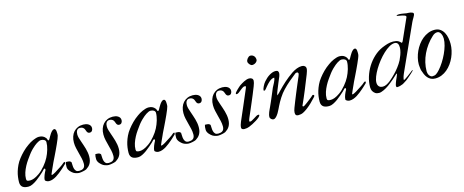

<svg xmlns="http://www.w3.org/2000/svg" viewBox="-39 -1310 4646 1922"><g transform="rotate(-15 2284.0 -349.5)"><path d="M181.2 -309.1Q166 -288.6 147.7 -262.9Q129.4 -237.3 113.5 -207.5Q97.7 -177.7 86.9 -145.5Q76.2 -113.3 76.2 -79.6Q76.2 -64.9 85.2 -60.3Q94.2 -55.7 115.2 -55.7Q131.8 -55.7 155.3 -64.2Q178.7 -72.8 210 -94.7Q227.1 -106.4 244.1 -123Q261.2 -139.6 276.9 -158.2Q292.5 -176.8 305.4 -196Q318.4 -215.3 327.1 -232.4Q335.9 -249.5 343.8 -269Q351.6 -288.6 357.4 -308.3Q363.3 -328.1 366.5 -347.7Q369.6 -367.2 369.6 -384.3Q369.6 -392.1 365.7 -398.4Q361.8 -404.8 355 -409.2Q348.1 -413.6 339.1 -415.8Q330.1 -418 320.3 -418Q311 -418 299.1 -412.6Q287.1 -407.2 274.7 -399.2Q262.2 -391.1 251 -381.8Q239.7 -372.6 231.9 -364.7Q226.1 -359.9 219.2 -353Q212.4 -346.2 205.6 -338.6Q198.7 -331.1 192.4 -323.5Q186 -315.9 181.2 -309.1ZM477.5 -489.7Q485.4 -489.7 490 -482.2Q494.6 -474.6 495.6 -465.3Q496.1 -458.5 496.6 -451.2Q497.1 -443.8 497.1 -437.5Q497.1 -431.2 496.6 -425.8Q496.1 -420.4 495.6 -417.5Q493.7 -407.2 484.9 -385.5Q476.1 -363.8 464.1 -336.9Q452.1 -310.1 438.5 -281.5Q424.8 -252.9 413.1 -228.8Q401.4 -204.6 393.1 -188Q384.8 -171.4 383.8 -168.9Q378.9 -157.7 373 -144.8Q367.2 -131.8 361.1 -118.7Q355 -105.5 349.4 -92.8Q343.8 -80.1 339.4 -69.3Q336.9 -65.4 335.9 -62Q335 -58.6 335 -56.6Q335 -52.2 339.4 -52.2Q341.8 -52.2 345.7 -54Q349.6 -55.7 356 -58.1Q377.9 -68.4 398.2 -82.8Q418.5 -97.2 437 -107.4Q449.2 -114.3 459.7 -123Q470.2 -131.8 478.5 -138.7Q481 -141.1 484.9 -143.3Q488.8 -145.5 495.6 -145.5Q496.1 -143.1 496.6 -140.9Q497.1 -138.7 497.1 -136.7Q497.1 -134.8 496.6 -132.6Q496.1 -130.4 495.6 -128.4Q495.6 -127.9 489.5 -122.1Q483.4 -116.2 474.9 -108.2Q466.3 -100.1 457.3 -91.8Q448.2 -83.5 442.4 -78.6Q426.3 -64.9 408.9 -51Q391.6 -37.1 373 -25.6Q354.5 -14.2 335 -7.1Q315.4 0 294.4 0Q289.1 0 282.5 -1.7Q275.9 -3.4 269.5 -6.6Q263.2 -9.8 259 -13.9Q254.9 -18.1 254.9 -22.9Q254.9 -33.2 258.3 -46.1Q261.7 -59.1 266.6 -71.5Q271.5 -84 276.6 -94.5Q281.7 -105 285.2 -110.8Q288.6 -115.7 288.6 -120.6Q288.6 -124.5 287.8 -128.7Q287.1 -132.8 282.7 -132.8Q278.8 -132.8 275.9 -130.6Q272.9 -128.4 270.5 -126Q265.1 -120.1 260 -114.7Q254.9 -109.4 249.5 -104Q235.4 -91.3 215.1 -73.5Q194.8 -55.7 172.1 -39.3Q149.4 -22.9 126 -11.5Q102.5 0 82.5 0Q65.9 0 51 -2.9Q36.1 -5.9 24.9 -13.2Q13.7 -20.5 7.1 -33.7Q0.5 -46.9 0.5 -67.4Q0.5 -93.3 4.4 -121.6Q8.3 -149.9 16.6 -177.2Q25.4 -206.1 39.8 -236.6Q54.2 -267.1 77.1 -296.4Q99.1 -325.2 127.7 -353.8Q156.2 -382.3 189.5 -405.3Q201.2 -414.1 216.1 -422.9Q231 -431.6 247.1 -438.7Q263.2 -445.8 279.3 -450.4Q295.4 -455.1 309.6 -455.1Q332 -455.1 348.6 -447.5Q365.2 -439.9 378.9 -422.4Q381.3 -418.9 383.3 -414.1Q385.3 -409.2 386.2 -405.3Q387.7 -401.4 389.6 -398.4Q391.6 -395.5 395.5 -395.5Q397.9 -395.5 401.1 -399.2Q404.3 -402.8 406.7 -407.2Q412.1 -416.5 419.7 -430.4Q427.2 -444.3 436.5 -457.5Q445.8 -470.7 456.3 -480.2Q466.8 -489.7 477.5 -489.7Z M499.5 -91.3Q499.5 -107.9 500.5 -118.9Q501.5 -129.9 505.4 -141.1Q527.3 -141.1 539.6 -138.7Q551.8 -136.2 560.1 -125Q561.5 -109.9 561.8 -91.8Q562 -73.7 566.4 -57.9Q570.8 -42 581.1 -31.5Q591.3 -21 612.8 -21Q622.6 -21 636.5 -23.7Q650.4 -26.4 660.6 -36.1Q668.9 -44.4 672.1 -55.9Q675.3 -67.4 675.3 -78.6Q675.3 -107.4 668.7 -135.5Q662.1 -163.6 654.5 -192.1Q647 -220.7 640.4 -249.8Q633.8 -278.8 633.8 -309.1Q633.8 -341.8 643.1 -369.4Q652.3 -397 669.9 -416.7Q687.5 -436.5 712.4 -447.5Q737.3 -458.5 769 -458.5Q782.2 -458.5 796.1 -455.6Q810.1 -452.6 821.3 -446Q832.5 -439.5 839.8 -429Q847.2 -418.5 847.2 -402.8Q847.2 -387.7 838.6 -375.5Q830.1 -363.3 813.5 -363.3Q801.8 -363.3 795.7 -368.7Q789.6 -374 785.6 -381.8Q781.7 -389.6 778.8 -399.2Q775.9 -408.7 770.3 -416.5Q764.6 -424.3 754.6 -429.7Q744.6 -435.1 727.5 -435.1Q716.3 -435.1 708.5 -429.9Q700.7 -424.8 696 -416.7Q691.4 -408.7 689.5 -398.7Q687.5 -388.7 687.5 -378.4Q687.5 -359.9 693.1 -341.1Q698.7 -322.3 706.5 -299.8Q713.4 -279.3 720.5 -259Q727.5 -238.8 733.2 -218.5Q738.8 -198.2 742.4 -177.5Q746.1 -156.7 746.1 -135.3Q746.1 -111.3 741.5 -93.3Q736.8 -75.2 728.5 -61.3Q720.2 -47.4 708.7 -36.9Q697.3 -26.4 683.6 -17.6Q678.2 -14.6 668.5 -11.7Q658.7 -8.8 647.7 -6.6Q636.7 -4.4 626 -2.9Q615.2 -1.5 607.4 -1.5Q603 -1.5 596.2 -2.4Q589.4 -3.4 581.5 -5.4Q573.7 -7.3 565.7 -10.5Q557.6 -13.7 550.8 -17.6Q543.5 -22.5 534.4 -30Q525.4 -37.6 517.6 -47.1Q509.8 -56.6 504.6 -67.9Q499.5 -79.1 499.5 -91.3Z M805.7 -91.3Q805.7 -107.9 806.6 -118.9Q807.6 -129.9 811.5 -141.1Q833.5 -141.1 845.7 -138.7Q857.9 -136.2 866.2 -125Q867.7 -109.9 867.9 -91.8Q868.2 -73.7 872.6 -57.9Q877 -42 887.2 -31.5Q897.5 -21 918.9 -21Q928.7 -21 942.6 -23.7Q956.5 -26.4 966.8 -36.1Q975.1 -44.4 978.3 -55.9Q981.4 -67.4 981.4 -78.6Q981.4 -107.4 974.9 -135.5Q968.3 -163.6 960.7 -192.1Q953.1 -220.7 946.5 -249.8Q939.9 -278.8 939.9 -309.1Q939.9 -341.8 949.2 -369.4Q958.5 -397 976.1 -416.7Q993.7 -436.5 1018.6 -447.5Q1043.5 -458.5 1075.2 -458.5Q1088.4 -458.5 1102.3 -455.6Q1116.2 -452.6 1127.4 -446Q1138.7 -439.5 1146 -429Q1153.3 -418.5 1153.3 -402.8Q1153.3 -387.7 1144.8 -375.5Q1136.2 -363.3 1119.6 -363.3Q1107.9 -363.3 1101.8 -368.7Q1095.7 -374 1091.8 -381.8Q1087.9 -389.6 1085 -399.2Q1082 -408.7 1076.4 -416.5Q1070.8 -424.3 1060.8 -429.7Q1050.8 -435.1 1033.7 -435.1Q1022.5 -435.1 1014.6 -429.9Q1006.8 -424.8 1002.2 -416.7Q997.6 -408.7 995.6 -398.7Q993.7 -388.7 993.7 -378.4Q993.7 -359.9 999.3 -341.1Q1004.9 -322.3 1012.7 -299.8Q1019.5 -279.3 1026.6 -259Q1033.7 -238.8 1039.3 -218.5Q1044.9 -198.2 1048.6 -177.5Q1052.2 -156.7 1052.2 -135.3Q1052.2 -111.3 1047.6 -93.3Q1043 -75.2 1034.7 -61.3Q1026.4 -47.4 1014.9 -36.9Q1003.4 -26.4 989.7 -17.6Q984.4 -14.6 974.6 -11.7Q964.8 -8.8 953.9 -6.6Q942.9 -4.4 932.1 -2.9Q921.4 -1.5 913.6 -1.5Q909.2 -1.5 902.3 -2.4Q895.5 -3.4 887.7 -5.4Q879.9 -7.3 871.8 -10.5Q863.8 -13.7 856.9 -17.6Q849.6 -22.5 840.6 -30Q831.5 -37.6 823.7 -47.1Q815.9 -56.6 810.8 -67.9Q805.7 -79.1 805.7 -91.3Z M1316.4 -309.1Q1301.3 -288.6 1283 -262.9Q1264.6 -237.3 1248.8 -207.5Q1232.9 -177.7 1222.2 -145.5Q1211.4 -113.3 1211.4 -79.6Q1211.4 -64.9 1220.5 -60.3Q1229.5 -55.7 1250.5 -55.7Q1267.1 -55.7 1290.5 -64.2Q1314 -72.8 1345.2 -94.7Q1362.3 -106.4 1379.4 -123Q1396.5 -139.6 1412.1 -158.2Q1427.7 -176.8 1440.7 -196Q1453.6 -215.3 1462.4 -232.4Q1471.2 -249.5 1479 -269Q1486.8 -288.6 1492.7 -308.3Q1498.5 -328.1 1501.7 -347.7Q1504.9 -367.2 1504.9 -384.3Q1504.9 -392.1 1501 -398.4Q1497.1 -404.8 1490.2 -409.2Q1483.4 -413.6 1474.4 -415.8Q1465.3 -418 1455.6 -418Q1446.3 -418 1434.3 -412.6Q1422.4 -407.2 1409.9 -399.2Q1397.5 -391.1 1386.2 -381.8Q1375 -372.6 1367.2 -364.7Q1361.3 -359.9 1354.5 -353Q1347.7 -346.2 1340.8 -338.6Q1334 -331.1 1327.6 -323.5Q1321.3 -315.9 1316.4 -309.1ZM1612.8 -489.7Q1620.6 -489.7 1625.2 -482.2Q1629.9 -474.6 1630.9 -465.3Q1631.3 -458.5 1631.8 -451.2Q1632.3 -443.8 1632.3 -437.5Q1632.3 -431.2 1631.8 -425.8Q1631.3 -420.4 1630.9 -417.5Q1628.9 -407.2 1620.1 -385.5Q1611.3 -363.8 1599.4 -336.9Q1587.4 -310.1 1573.7 -281.5Q1560.1 -252.9 1548.3 -228.8Q1536.6 -204.6 1528.3 -188Q1520 -171.4 1519 -168.9Q1514.2 -157.7 1508.3 -144.8Q1502.4 -131.8 1496.3 -118.7Q1490.2 -105.5 1484.6 -92.8Q1479 -80.1 1474.6 -69.3Q1472.2 -65.4 1471.2 -62Q1470.2 -58.6 1470.2 -56.6Q1470.2 -52.2 1474.6 -52.2Q1477.1 -52.2 1481 -54Q1484.9 -55.7 1491.2 -58.1Q1513.2 -68.4 1533.4 -82.8Q1553.7 -97.2 1572.3 -107.4Q1584.5 -114.3 1595 -123Q1605.5 -131.8 1613.8 -138.7Q1616.2 -141.1 1620.1 -143.3Q1624 -145.5 1630.9 -145.5Q1631.3 -143.1 1631.8 -140.9Q1632.3 -138.7 1632.3 -136.7Q1632.3 -134.8 1631.8 -132.6Q1631.3 -130.4 1630.9 -128.4Q1630.9 -127.9 1624.8 -122.1Q1618.7 -116.2 1610.1 -108.2Q1601.6 -100.1 1592.5 -91.8Q1583.5 -83.5 1577.6 -78.6Q1561.5 -64.9 1544.2 -51Q1526.9 -37.1 1508.3 -25.6Q1489.7 -14.2 1470.2 -7.1Q1450.7 0 1429.7 0Q1424.3 0 1417.7 -1.7Q1411.1 -3.4 1404.8 -6.6Q1398.4 -9.8 1394.3 -13.9Q1390.1 -18.1 1390.1 -22.9Q1390.1 -33.2 1393.6 -46.1Q1397 -59.1 1401.9 -71.5Q1406.7 -84 1411.9 -94.5Q1417 -105 1420.4 -110.8Q1423.8 -115.7 1423.8 -120.6Q1423.8 -124.5 1423.1 -128.7Q1422.4 -132.8 1418 -132.8Q1414.1 -132.8 1411.1 -130.6Q1408.2 -128.4 1405.8 -126Q1400.4 -120.1 1395.3 -114.7Q1390.1 -109.4 1384.8 -104Q1370.6 -91.3 1350.3 -73.5Q1330.1 -55.7 1307.4 -39.3Q1284.7 -22.9 1261.2 -11.5Q1237.8 0 1217.8 0Q1201.2 0 1186.3 -2.9Q1171.4 -5.9 1160.2 -13.2Q1148.9 -20.5 1142.3 -33.7Q1135.7 -46.9 1135.7 -67.4Q1135.7 -93.3 1139.6 -121.6Q1143.6 -149.9 1151.9 -177.2Q1160.6 -206.1 1175 -236.6Q1189.5 -267.1 1212.4 -296.4Q1234.4 -325.2 1262.9 -353.8Q1291.5 -382.3 1324.7 -405.3Q1336.4 -414.1 1351.3 -422.9Q1366.2 -431.6 1382.3 -438.7Q1398.4 -445.8 1414.6 -450.4Q1430.7 -455.1 1444.8 -455.1Q1467.3 -455.1 1483.9 -447.5Q1500.5 -439.9 1514.2 -422.4Q1516.6 -418.9 1518.6 -414.1Q1520.5 -409.2 1521.5 -405.3Q1522.9 -401.4 1524.9 -398.4Q1526.9 -395.5 1530.8 -395.5Q1533.2 -395.5 1536.4 -399.2Q1539.6 -402.8 1542 -407.2Q1547.4 -416.5 1554.9 -430.4Q1562.5 -444.3 1571.8 -457.5Q1581.1 -470.7 1591.6 -480.2Q1602.1 -489.7 1612.8 -489.7Z M1634.8 -91.3Q1634.8 -107.9 1635.7 -118.9Q1636.7 -129.9 1640.6 -141.1Q1662.6 -141.1 1674.8 -138.7Q1687 -136.2 1695.3 -125Q1696.8 -109.9 1697 -91.8Q1697.3 -73.7 1701.7 -57.9Q1706.1 -42 1716.3 -31.5Q1726.6 -21 1748 -21Q1757.8 -21 1771.7 -23.7Q1785.6 -26.4 1795.9 -36.1Q1804.2 -44.4 1807.4 -55.9Q1810.5 -67.4 1810.5 -78.6Q1810.5 -107.4 1804 -135.5Q1797.4 -163.6 1789.8 -192.1Q1782.2 -220.7 1775.6 -249.8Q1769 -278.8 1769 -309.1Q1769 -341.8 1778.3 -369.4Q1787.6 -397 1805.2 -416.7Q1822.8 -436.5 1847.7 -447.5Q1872.6 -458.5 1904.3 -458.5Q1917.5 -458.5 1931.4 -455.6Q1945.3 -452.6 1956.5 -446Q1967.8 -439.5 1975.1 -429Q1982.4 -418.5 1982.4 -402.8Q1982.4 -387.7 1973.9 -375.5Q1965.3 -363.3 1948.7 -363.3Q1937 -363.3 1930.9 -368.7Q1924.8 -374 1920.9 -381.8Q1917 -389.6 1914.1 -399.2Q1911.1 -408.7 1905.5 -416.5Q1899.9 -424.3 1889.9 -429.7Q1879.9 -435.1 1862.8 -435.1Q1851.6 -435.1 1843.8 -429.9Q1835.9 -424.8 1831.3 -416.7Q1826.7 -408.7 1824.7 -398.7Q1822.8 -388.7 1822.8 -378.4Q1822.8 -359.9 1828.4 -341.1Q1834 -322.3 1841.8 -299.8Q1848.6 -279.3 1855.7 -259Q1862.8 -238.8 1868.4 -218.5Q1874 -198.2 1877.7 -177.5Q1881.3 -156.7 1881.3 -135.3Q1881.3 -111.3 1876.7 -93.3Q1872.1 -75.2 1863.8 -61.3Q1855.5 -47.4 1844 -36.9Q1832.5 -26.4 1818.8 -17.6Q1813.5 -14.6 1803.7 -11.7Q1793.9 -8.8 1783 -6.6Q1772 -4.4 1761.2 -2.9Q1750.5 -1.5 1742.7 -1.5Q1738.3 -1.5 1731.4 -2.4Q1724.6 -3.4 1716.8 -5.4Q1709 -7.3 1700.9 -10.5Q1692.9 -13.7 1686 -17.6Q1678.7 -22.5 1669.7 -30Q1660.6 -37.6 1652.8 -47.1Q1645 -56.6 1639.9 -67.9Q1634.8 -79.1 1634.8 -91.3Z M1940.9 -91.3Q1940.9 -107.9 1941.9 -118.9Q1942.9 -129.9 1946.8 -141.1Q1968.8 -141.1 1981 -138.7Q1993.2 -136.2 2001.5 -125Q2002.9 -109.9 2003.2 -91.8Q2003.4 -73.7 2007.8 -57.9Q2012.2 -42 2022.5 -31.5Q2032.7 -21 2054.2 -21Q2064 -21 2077.9 -23.7Q2091.8 -26.4 2102.1 -36.1Q2110.4 -44.4 2113.5 -55.9Q2116.7 -67.4 2116.7 -78.6Q2116.7 -107.4 2110.1 -135.5Q2103.5 -163.6 2095.9 -192.1Q2088.4 -220.7 2081.8 -249.8Q2075.2 -278.8 2075.2 -309.1Q2075.2 -341.8 2084.5 -369.4Q2093.8 -397 2111.3 -416.7Q2128.9 -436.5 2153.8 -447.5Q2178.7 -458.5 2210.4 -458.5Q2223.6 -458.5 2237.5 -455.6Q2251.5 -452.6 2262.7 -446Q2273.9 -439.5 2281.2 -429Q2288.6 -418.5 2288.6 -402.8Q2288.6 -387.7 2280 -375.5Q2271.5 -363.3 2254.9 -363.3Q2243.2 -363.3 2237.1 -368.7Q2231 -374 2227.1 -381.8Q2223.1 -389.6 2220.2 -399.2Q2217.3 -408.7 2211.7 -416.5Q2206.1 -424.3 2196 -429.7Q2186 -435.1 2168.9 -435.1Q2157.7 -435.1 2149.9 -429.9Q2142.1 -424.8 2137.5 -416.7Q2132.8 -408.7 2130.9 -398.7Q2128.9 -388.7 2128.9 -378.4Q2128.9 -359.9 2134.5 -341.1Q2140.1 -322.3 2147.9 -299.8Q2154.8 -279.3 2161.9 -259Q2168.9 -238.8 2174.6 -218.5Q2180.2 -198.2 2183.8 -177.5Q2187.5 -156.7 2187.5 -135.3Q2187.5 -111.3 2182.9 -93.3Q2178.2 -75.2 2169.9 -61.3Q2161.6 -47.4 2150.1 -36.9Q2138.7 -26.4 2125 -17.6Q2119.6 -14.6 2109.9 -11.7Q2100.1 -8.8 2089.1 -6.6Q2078.1 -4.4 2067.4 -2.9Q2056.6 -1.5 2048.8 -1.5Q2044.4 -1.5 2037.6 -2.4Q2030.8 -3.4 2022.9 -5.4Q2015.1 -7.3 2007.1 -10.5Q1999 -13.7 1992.2 -17.6Q1984.9 -22.5 1975.8 -30Q1966.8 -37.6 1959 -47.1Q1951.2 -56.6 1946 -67.9Q1940.9 -79.1 1940.9 -91.3Z M2520 -641.1Q2520 -648.9 2523.9 -657.7Q2527.8 -666.5 2534.2 -674.1Q2540.5 -681.6 2548.3 -686.8Q2556.2 -691.9 2564 -691.9Q2576.2 -691.9 2585.7 -687.3Q2595.2 -682.6 2601.8 -675Q2608.4 -667.5 2611.6 -657.2Q2614.7 -647 2614.7 -636.2Q2614.7 -630.4 2610.6 -623.3Q2606.4 -616.2 2599.1 -610.1Q2591.8 -604 2581.8 -600.1Q2571.8 -596.2 2560.1 -596.2Q2553.2 -596.2 2546.1 -600.8Q2539.1 -605.5 2533.2 -612.1Q2527.3 -618.7 2523.7 -626.5Q2520 -634.3 2520 -641.1ZM2288.6 -18.6Q2288.6 -31.7 2293 -47.4Q2297.4 -63 2303.7 -77.6Q2336.4 -154.3 2368.4 -227.3Q2400.4 -300.3 2432.1 -376Q2436 -384.3 2438.7 -391.4Q2441.4 -398.4 2441.4 -402.8Q2441.4 -406.7 2440.4 -408.7Q2439.5 -410.6 2435.1 -410.6Q2426.8 -410.6 2420.9 -409.2Q2415 -407.7 2409.7 -403.8Q2404.3 -400.9 2397.7 -395.8Q2391.1 -390.6 2384 -385.3Q2377 -379.9 2370.4 -374.3Q2363.8 -368.7 2357.9 -364.3Q2353.5 -361.8 2347.4 -358.4Q2341.3 -355 2335.9 -355Q2330.6 -355 2328.6 -356.2Q2326.7 -357.4 2326.7 -363.3Q2326.7 -367.2 2334.7 -377Q2342.8 -386.7 2353.5 -397.2Q2364.3 -407.7 2374.8 -417.2Q2385.3 -426.8 2390.1 -430.2Q2399.4 -436.5 2412.1 -444.3Q2424.8 -452.1 2438.5 -459Q2452.1 -465.8 2466.1 -470.2Q2480 -474.6 2492.2 -474.6Q2509.3 -474.6 2521 -466.6Q2532.7 -458.5 2532.7 -440.9Q2532.7 -432.6 2528.6 -417.7Q2524.4 -402.8 2517.6 -385.3Q2502 -345.2 2486.8 -308.8Q2471.7 -272.5 2456.8 -237.5Q2441.9 -202.6 2427 -167.7Q2412.1 -132.8 2396 -96.2Q2394.5 -93.3 2392.8 -88.4Q2391.1 -83.5 2389.4 -78.9Q2387.7 -74.2 2386.5 -69.8Q2385.3 -65.4 2385.3 -63.5Q2385.3 -59.6 2386.2 -57.1Q2387.2 -54.7 2391.6 -54.7Q2395.5 -54.7 2400.1 -55.4Q2404.8 -56.2 2408.7 -58.1Q2425.3 -66.4 2438.5 -75.2Q2451.7 -84 2466.8 -92.8Q2472.7 -96.7 2478 -98.1Q2483.4 -99.6 2488.8 -99.6Q2490.7 -99.6 2494.4 -98.6Q2498 -97.7 2498 -94.7Q2498 -85.9 2484.1 -73.5Q2470.2 -61 2450.2 -48.3Q2430.2 -35.6 2408 -24.4Q2385.7 -13.2 2369.6 -6.8Q2348.6 2.4 2317.4 2.4Q2307.1 2.4 2297.9 -2.7Q2288.6 -7.8 2288.6 -18.6Z M2845.2 -24.4Q2845.2 -33.2 2847.9 -46.1Q2850.6 -59.1 2856.4 -72.8Q2866.7 -99.6 2881.3 -136.5Q2896 -173.3 2912.6 -213.6Q2929.2 -253.9 2946.3 -294.2Q2963.4 -334.5 2978 -368.2Q2982.4 -377.9 2983.9 -385.5Q2985.4 -393.1 2985.4 -397Q2985.4 -399.4 2981.2 -404.1Q2977.1 -408.7 2974.6 -408.7Q2967.8 -408.7 2961.2 -406.7Q2954.6 -404.8 2949.2 -399.4Q2915.5 -373 2880.6 -343.5Q2845.7 -314 2810.5 -276.9Q2796.4 -262.7 2782.7 -244.9Q2769 -227.1 2756.3 -207.5Q2743.7 -188 2732.4 -168Q2721.2 -147.9 2712.4 -129.9Q2707.5 -120.6 2699 -102.1Q2690.4 -83.5 2679 -64.5Q2667.5 -45.4 2653.8 -31Q2640.1 -16.6 2625.5 -16.1Q2619.1 -16.1 2613 -18.8Q2606.9 -21.5 2601.8 -26.1Q2596.7 -30.8 2593.5 -36.6Q2590.3 -42.5 2590.3 -48.8Q2590.3 -61 2593.5 -73.2Q2596.7 -85.4 2601.3 -97.2Q2606 -108.9 2611.3 -120.1Q2616.7 -131.3 2621.6 -142.1Q2633.3 -167.5 2643.3 -190.4Q2653.3 -213.4 2662.6 -235.4Q2671.9 -257.3 2680.9 -278.8Q2689.9 -300.3 2699.7 -323.7Q2704.1 -333 2710.7 -344.7Q2717.3 -356.4 2723.4 -368.9Q2729.5 -381.3 2734.1 -393.8Q2738.8 -406.2 2738.8 -417.5Q2724.6 -417.5 2711.7 -410.9Q2698.7 -404.3 2686.8 -394.3Q2674.8 -384.3 2664.3 -372.6Q2653.8 -360.8 2645 -350.6Q2641.1 -346.2 2636.7 -340.3Q2632.3 -334.5 2627.9 -329.3Q2623.5 -324.2 2619.1 -320.6Q2614.7 -316.9 2610.4 -316.9Q2606.4 -316.9 2604.7 -319.1Q2603 -321.3 2603 -323.7Q2603 -329.6 2606.7 -340.1Q2610.4 -350.6 2616.2 -362.3Q2622.1 -374 2628.9 -385.3Q2635.7 -396.5 2642.6 -403.8Q2655.8 -419.4 2670.9 -432.9Q2686 -446.3 2702.1 -456.3Q2718.3 -466.3 2734.6 -472.2Q2751 -478 2766.6 -478Q2785.6 -478 2792.2 -469.7Q2798.8 -461.4 2798.8 -448.7Q2798.8 -440.4 2796.1 -431.6Q2793.5 -422.9 2790.5 -414.1Q2779.3 -386.2 2765.1 -353.8Q2751 -321.3 2739.7 -291.5Q2734.4 -276.9 2729 -263.2Q2723.6 -249.5 2723.6 -237.3Q2734.4 -245.1 2743.9 -255.6Q2753.4 -266.1 2761.7 -274.4Q2780.8 -294.4 2799.8 -313Q2818.8 -331.5 2839.1 -349.6Q2859.4 -367.7 2881.3 -385Q2903.3 -402.3 2928.7 -419.9Q2954.6 -437 2981.4 -447.5Q3008.3 -458 3034.7 -458Q3053.2 -458 3064.9 -448.2Q3076.7 -438.5 3076.7 -421.4Q3076.7 -410.6 3071.8 -394.8Q3066.9 -378.9 3061.5 -364.7Q3032.2 -290.5 3002.2 -217.5Q2972.2 -144.5 2939 -71.8Q2939 -63.5 2947.3 -63.5Q2952.1 -63.5 2963.6 -71Q2975.1 -78.6 2988.3 -88.4Q3001.5 -98.1 3013.7 -107.9Q3025.9 -117.7 3031.2 -121.6Q3031.7 -122.1 3034.9 -124.5Q3038.1 -127 3042 -130.1Q3045.9 -133.3 3049.8 -136.7Q3053.7 -140.1 3055.7 -142.1Q3062.5 -150.4 3068.4 -150.4Q3072.3 -150.4 3076.2 -147.5Q3080.1 -144.5 3080.1 -139.2Q3080.1 -136.7 3076.9 -131.6Q3073.7 -126.5 3067.4 -120.6Q3048.3 -99.1 3023.2 -75Q2998 -50.8 2970.2 -29.8Q2948.2 -13.2 2926.5 -2.4Q2904.8 8.3 2876.5 8.3Q2859.4 8.3 2852.3 0.7Q2845.2 -6.8 2845.2 -24.4Z M3296.4 -309.1Q3281.2 -288.6 3262.9 -262.9Q3244.6 -237.3 3228.8 -207.5Q3212.9 -177.7 3202.1 -145.5Q3191.4 -113.3 3191.4 -79.6Q3191.4 -64.9 3200.4 -60.3Q3209.5 -55.7 3230.5 -55.7Q3247.1 -55.7 3270.5 -64.2Q3293.9 -72.8 3325.2 -94.7Q3342.3 -106.4 3359.4 -123Q3376.5 -139.6 3392.1 -158.2Q3407.7 -176.8 3420.7 -196Q3433.6 -215.3 3442.4 -232.4Q3451.2 -249.5 3459 -269Q3466.8 -288.6 3472.7 -308.3Q3478.5 -328.1 3481.7 -347.7Q3484.9 -367.2 3484.9 -384.3Q3484.9 -392.1 3481 -398.4Q3477.1 -404.8 3470.2 -409.2Q3463.4 -413.6 3454.3 -415.8Q3445.3 -418 3435.5 -418Q3426.3 -418 3414.3 -412.6Q3402.3 -407.2 3389.9 -399.2Q3377.4 -391.1 3366.2 -381.8Q3355 -372.6 3347.2 -364.7Q3341.3 -359.9 3334.5 -353Q3327.6 -346.2 3320.8 -338.6Q3314 -331.1 3307.6 -323.5Q3301.3 -315.9 3296.4 -309.1ZM3592.8 -489.7Q3600.6 -489.7 3605.2 -482.2Q3609.9 -474.6 3610.8 -465.3Q3611.3 -458.5 3611.8 -451.2Q3612.3 -443.8 3612.3 -437.5Q3612.3 -431.2 3611.8 -425.8Q3611.3 -420.4 3610.8 -417.5Q3608.9 -407.2 3600.1 -385.5Q3591.3 -363.8 3579.3 -336.9Q3567.4 -310.1 3553.7 -281.5Q3540 -252.9 3528.3 -228.8Q3516.6 -204.6 3508.3 -188Q3500 -171.4 3499 -168.9Q3494.1 -157.7 3488.3 -144.8Q3482.4 -131.8 3476.3 -118.7Q3470.2 -105.5 3464.6 -92.8Q3459 -80.1 3454.6 -69.3Q3452.1 -65.4 3451.2 -62Q3450.2 -58.6 3450.2 -56.6Q3450.2 -52.2 3454.6 -52.2Q3457 -52.2 3460.9 -54Q3464.8 -55.7 3471.2 -58.1Q3493.2 -68.4 3513.4 -82.8Q3533.7 -97.2 3552.2 -107.4Q3564.5 -114.3 3575 -123Q3585.4 -131.8 3593.8 -138.7Q3596.2 -141.1 3600.1 -143.3Q3604 -145.5 3610.8 -145.5Q3611.3 -143.1 3611.8 -140.9Q3612.3 -138.7 3612.3 -136.7Q3612.3 -134.8 3611.8 -132.6Q3611.3 -130.4 3610.8 -128.4Q3610.8 -127.9 3604.7 -122.1Q3598.6 -116.2 3590.1 -108.2Q3581.5 -100.1 3572.5 -91.8Q3563.5 -83.5 3557.6 -78.6Q3541.5 -64.9 3524.2 -51Q3506.8 -37.1 3488.3 -25.6Q3469.7 -14.2 3450.2 -7.1Q3430.7 0 3409.7 0Q3404.3 0 3397.7 -1.7Q3391.1 -3.4 3384.8 -6.6Q3378.4 -9.8 3374.3 -13.9Q3370.1 -18.1 3370.1 -22.9Q3370.1 -33.2 3373.5 -46.1Q3377 -59.1 3381.8 -71.5Q3386.7 -84 3391.8 -94.5Q3397 -105 3400.4 -110.8Q3403.8 -115.7 3403.8 -120.6Q3403.8 -124.5 3403.1 -128.7Q3402.3 -132.8 3397.9 -132.8Q3394 -132.8 3391.1 -130.6Q3388.2 -128.4 3385.7 -126Q3380.4 -120.1 3375.2 -114.7Q3370.1 -109.4 3364.7 -104Q3350.6 -91.3 3330.3 -73.5Q3310.1 -55.7 3287.4 -39.3Q3264.6 -22.9 3241.2 -11.5Q3217.8 0 3197.8 0Q3181.2 0 3166.3 -2.9Q3151.4 -5.9 3140.1 -13.2Q3128.9 -20.5 3122.3 -33.7Q3115.7 -46.9 3115.7 -67.4Q3115.7 -93.3 3119.6 -121.6Q3123.5 -149.9 3131.8 -177.2Q3140.6 -206.1 3155 -236.6Q3169.4 -267.1 3192.4 -296.4Q3214.4 -325.2 3242.9 -353.8Q3271.5 -382.3 3304.7 -405.3Q3316.4 -414.1 3331.3 -422.9Q3346.2 -431.6 3362.3 -438.7Q3378.4 -445.8 3394.5 -450.4Q3410.6 -455.1 3424.8 -455.1Q3447.3 -455.1 3463.9 -447.5Q3480.5 -439.9 3494.1 -422.4Q3496.6 -418.9 3498.5 -414.1Q3500.5 -409.2 3501.5 -405.3Q3502.9 -401.4 3504.9 -398.4Q3506.8 -395.5 3510.7 -395.5Q3513.2 -395.5 3516.4 -399.2Q3519.5 -402.8 3522 -407.2Q3527.3 -416.5 3534.9 -430.4Q3542.5 -444.3 3551.8 -457.5Q3561 -470.7 3571.5 -480.2Q3582 -489.7 3592.8 -489.7Z M3713.9 -104Q3713.9 -78.6 3727.8 -63.7Q3741.7 -48.8 3767.6 -48.8Q3786.6 -48.8 3806.2 -58.6Q3825.7 -68.4 3844 -82.5Q3862.3 -96.7 3878.4 -112.5Q3894.5 -128.4 3907.2 -141.1Q3918.5 -152.3 3930.7 -166.5Q3942.9 -180.7 3954.6 -196Q3966.3 -211.4 3977.1 -227.8Q3987.8 -244.1 3996.1 -260.3Q4007.8 -284.7 4016.8 -309.3Q4025.9 -334 4029.8 -357.4Q4030.8 -365.2 4031.5 -371.8Q4032.2 -378.4 4032.2 -386.2Q4032.2 -396 4029.8 -409.7Q4021.5 -439.9 3992.7 -439.9Q3966.3 -439.9 3935.5 -422.1Q3904.8 -404.3 3873.8 -375.2Q3842.8 -346.2 3814 -309.8Q3785.2 -273.4 3762.9 -236.1Q3740.7 -198.7 3727.3 -164.1Q3713.9 -129.4 3713.9 -104ZM4011.2 -138.7Q4006.8 -128.9 4002.2 -118.4Q3997.6 -107.9 3993.9 -97.2Q3990.2 -86.4 3988 -76.2Q3985.8 -65.9 3985.8 -57.6Q3990.2 -57.6 4002.4 -65.2Q4014.6 -72.8 4029.8 -83.7Q4044.9 -94.7 4060.3 -106.7Q4075.7 -118.7 4086.9 -127.4Q4089.4 -129.4 4091.6 -131.1Q4093.8 -132.8 4094.7 -132.8Q4097.2 -132.8 4097.2 -129.9Q4097.2 -127.9 4092.3 -122.6Q4087.4 -117.2 4079.3 -109.6Q4071.3 -102.1 4061.5 -93.3Q4051.8 -84.5 4042 -76.2Q4032.2 -67.9 4023.9 -60.8Q4015.6 -53.7 4010.3 -49.8Q4006.8 -47.4 4000.2 -43.2Q3993.7 -39.1 3986.6 -34.4Q3979.5 -29.8 3973.1 -26.1Q3966.8 -22.5 3963.9 -21Q3952.6 -15.6 3935.5 -11.2Q3918.5 -6.8 3903.8 -6.8Q3897.5 -6.8 3896 -12.9Q3894.5 -19 3894.5 -23.4Q3895 -28.3 3897.5 -37.1Q3899.9 -45.9 3903.6 -55.9Q3907.2 -65.9 3911.6 -76.4Q3916 -86.9 3919.9 -95.2Q3921.9 -99.6 3924.6 -106Q3927.2 -112.3 3929.7 -118.7Q3932.1 -125 3934.1 -129.9Q3936 -134.8 3936 -136.7Q3936 -139.2 3933.6 -139.2Q3930.7 -139.2 3928.2 -136.7Q3921.4 -130.9 3909.7 -119.6Q3897.9 -108.4 3882.8 -95.2Q3867.7 -82 3850.8 -68.4Q3834 -54.7 3817.9 -43Q3805.2 -34.2 3791.3 -25.9Q3777.3 -17.6 3763.9 -11.5Q3750.5 -5.4 3738 -1.5Q3725.6 2.4 3715.3 2.4Q3690.9 2.4 3676.5 -7.1Q3662.1 -16.6 3651.4 -33.7Q3646 -43.5 3643.6 -55.2Q3641.1 -66.9 3641.1 -75.2Q3641.1 -128.4 3657.7 -182.4Q3674.3 -236.3 3703.9 -283.9Q3733.4 -331.5 3774.4 -369.6Q3815.4 -407.7 3864.3 -429.2Q3893.1 -441.4 3921.4 -450Q3949.7 -458.5 3981.4 -458.5Q3994.1 -458.5 4009 -455.8Q4023.9 -453.1 4034.7 -446.8Q4040.5 -443.8 4048.8 -436.8Q4057.1 -429.7 4062 -423.8Q4065.9 -423.8 4069.1 -427.5Q4072.3 -431.2 4075.2 -436.5L4168.9 -647Q4171.4 -652.8 4173.6 -657.5Q4175.8 -662.1 4175.8 -664.1Q4175.8 -672.9 4164.6 -678Q4153.3 -683.1 4138.4 -686.3Q4123.5 -689.5 4108.6 -691.7Q4093.8 -693.8 4086.9 -696.3Q4084.5 -696.8 4084 -697.5Q4083.5 -698.2 4083.5 -699.2Q4083.5 -702.1 4087.2 -703.6Q4090.8 -705.1 4095.7 -705.8Q4100.6 -706.5 4105.7 -706.8Q4110.8 -707 4114.3 -707Q4122.6 -707 4134 -705.3Q4145.5 -703.6 4156.2 -701.9Q4167 -700.2 4175.3 -698.5Q4183.6 -696.8 4186 -696.8Q4190.4 -696.8 4201.9 -696.3Q4213.4 -695.8 4225.1 -693.6Q4236.8 -691.4 4246.1 -686.8Q4255.4 -682.1 4255.4 -673.3Q4255.4 -666 4251.2 -657Q4247.1 -647.9 4241.2 -637.9Q4235.4 -627.9 4229 -617.2Q4222.7 -606.4 4218.3 -596.2Z M4229 -83Q4229 -73.2 4231.9 -62.3Q4234.9 -51.3 4240.7 -42Q4246.6 -32.7 4254.9 -26.6Q4263.2 -20.5 4274.4 -20.5Q4286.1 -20.5 4295.7 -23.2Q4305.2 -25.9 4313.7 -31.5Q4322.3 -37.1 4330.8 -45.2Q4339.4 -53.2 4349.1 -64Q4374.5 -92.3 4397.9 -129.2Q4421.4 -166 4439.7 -205.6Q4458 -245.1 4469 -284.2Q4480 -323.2 4480 -356.4Q4480 -368.7 4477.1 -382.3Q4474.1 -396 4468.3 -407.5Q4462.4 -418.9 4453.6 -426.5Q4444.8 -434.1 4432.6 -434.1Q4405.8 -434.1 4380.9 -410.6Q4346.2 -378.9 4318.4 -341.1Q4290.5 -303.2 4270.5 -261.2Q4250.5 -219.2 4239.7 -174.1Q4229 -128.9 4229 -83ZM4410.6 -464.4Q4446.3 -464.4 4469.7 -447.8Q4493.2 -431.2 4507.1 -405.3Q4521 -379.4 4526.6 -348.4Q4532.2 -317.4 4532.2 -288.1Q4532.2 -254.9 4524.4 -220Q4516.6 -185.1 4502.2 -152.1Q4487.8 -119.1 4466.8 -90.1Q4445.8 -61 4419.7 -39.1Q4393.6 -17.1 4362.3 -4.4Q4331.1 8.3 4296.4 8.3Q4270 8.3 4251 -1.2Q4231.9 -10.7 4218 -26.9Q4204.1 -43 4194.6 -64.5Q4185.1 -85.9 4177.7 -109.9Q4176.8 -113.8 4175.5 -122.6Q4174.3 -131.3 4173.3 -141.1Q4172.4 -150.9 4171.6 -159.4Q4170.9 -168 4170.9 -171.4Q4170.9 -203.1 4179 -237.3Q4187 -271.5 4201.9 -304Q4216.8 -336.4 4238.3 -365.7Q4259.8 -395 4286.4 -416.7Q4313 -438.5 4344.2 -451.4Q4375.5 -464.4 4410.6 -464.4Z"/></g></svg>

Font: IM FELL French Canon
Style: Italic
Weight: 400
Italic angle: -17°
Designer: Igino Marini
Foundry: Igino Marini
Version: 3.00